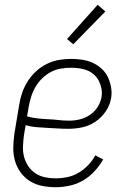

<svg xmlns="http://www.w3.org/2000/svg" viewBox="-20 -774 540 802"><path d="M213 8Q184 8 156 2.5Q128 -3 105 -17.5Q82 -32 66 -54Q50 -76 42.5 -102.5Q35 -129 35.5 -157.5Q36 -186 40 -215L60 -335Q64 -361 72.5 -386Q81 -411 95.5 -434Q110 -457 130.5 -476Q151 -495 175.5 -507Q200 -519 225.5 -523.5Q251 -528 277 -528Q300 -528 323.5 -524.5Q347 -521 367.5 -511.5Q388 -502 404.5 -487Q421 -472 430.5 -452Q440 -432 444 -409Q448 -386 444 -363Q439 -334 421 -308Q403 -282 377.5 -265Q352 -248 323 -242Q294 -236 265 -236Q242 -236 219.5 -237.5Q197 -239 175 -240Q153 -241 130.5 -243Q108 -245 87 -251L80 -209Q77 -186 76 -163Q75 -140 80.5 -119Q86 -98 98 -80Q110 -62 128 -50Q146 -38 168.5 -33.5Q191 -29 214 -29Q237 -29 261 -34Q285 -39 307.5 -52Q330 -65 348 -84Q366 -103 378 -125L411 -108Q396 -82 375 -59Q354 -36 327.5 -20.5Q301 -5 271 1.5Q241 8 213 8ZM270 -270Q292 -270 314 -275.5Q336 -281 355.5 -294Q375 -307 387.5 -326.5Q400 -346 404 -368Q407 -386 404 -403Q401 -420 393.5 -435Q386 -450 373.5 -461.5Q361 -473 345.5 -479.5Q330 -486 312.5 -488.5Q295 -491 277 -491Q256 -491 234.5 -487.5Q213 -484 193 -473.5Q173 -463 156.5 -447Q140 -431 128.5 -411.5Q117 -392 110.5 -371Q104 -350 100 -329L93 -288Q113 -282 136 -279.5Q159 -277 181 -276Q203 -275 225 -272.5Q247 -270 270 -270ZM286 -589 260 -611 388 -754 420 -726Z"/></svg>

Font: Iosevka SS18 Extralight
Style: Italic
Weight: 200
Italic angle: -9°
Monospace: yes
Designer: Belleve Invis
Foundry: Belleve Invis
Version: Version 25.1.1; ttfautohint (v1.8.4)